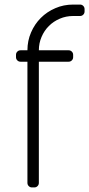

<svg xmlns="http://www.w3.org/2000/svg" viewBox="-20 -820 390 840"><path d="M100 -600H70C64.3 -600 59.6 -598.1 55.8 -594.2C51.9 -590.4 50 -585.7 50 -580V-570C50 -564.3 51.9 -559.6 55.8 -555.8C59.6 -551.9 64.3 -550 70 -550H100V-20C100 -14.3 101.9 -9.6 105.8 -5.8C109.6 -1.9 114.3 0 120 0H130C135.7 0 140.4 -1.9 144.2 -5.8C148.1 -9.6 150 -14.3 150 -20V-550H280C285.7 -550 290.4 -551.9 294.2 -555.8C298.1 -559.6 300 -564.3 300 -570V-580C300 -585.7 298.1 -590.4 294.2 -594.2C290.4 -598.1 285.7 -600 280 -600H150C150 -620.7 153.9 -640.2 161.8 -658.5C169.6 -676.8 180.2 -692.8 193.8 -706.2C207.2 -719.8 223.2 -730.4 241.5 -738.2C259.8 -746.1 279.3 -750 300 -750H330C335.7 -750 340.4 -751.9 344.2 -755.8C348.1 -759.6 350 -764.3 350 -770V-780C350 -785.7 348.1 -790.4 344.2 -794.2C340.4 -798.1 335.7 -800 330 -800H300C272.3 -800 246.3 -794.8 222 -784.2C197.7 -773.8 176.5 -759.5 158.5 -741.5C140.5 -723.5 126.2 -702.3 115.8 -678C105.2 -653.7 100 -627.7 100 -600Z"/></svg>

Font: lerotica
Style: Regular
Weight: 400
Designer: defharo
Foundry: deFharo
Version: Version 1.001 2011